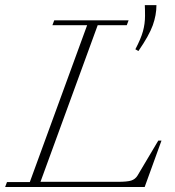

<svg xmlns="http://www.w3.org/2000/svg" viewBox="-20 -744 698 764"><path d="M530.8 -541 518.6 -547.9Q540.5 -589.4 548.8 -619.4Q557.1 -649.4 557.1 -681.2Q557.1 -710 556.2 -723.6H602.5Q602.5 -684.1 587.9 -643.3Q573.2 -602.5 530.8 -541ZM0.5 0 7.8 -19.5H98.6L326.7 -643.6H188.5L195.8 -663.1H491.7L484.4 -643.6H368.7L141.1 -20.5H448.7Q486.3 -20.5 502.2 -25.6Q518.1 -30.8 526.9 -44.9L609.9 -184.6H622.6L555.7 0Z"/></svg>

Font: Elstob ExtraLight
Style: Italic
Weight: 200
Italic angle: -20°
Designer: Peter S. Baker
Version: Version 1.015